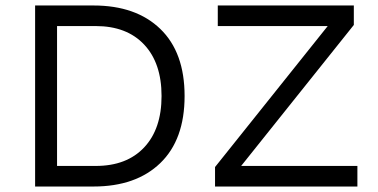

<svg xmlns="http://www.w3.org/2000/svg" viewBox="-20 -680 1378 700"><path d="M321 -660Q476 -660 564.5 -574.5Q653 -489 653 -330Q653 -171 564.5 -85.5Q476 0 321 0H108V-660ZM329 -75Q442 -75 505.5 -142.5Q569 -210 569 -330Q569 -450 505.5 -517.5Q442 -585 329 -585H188V-75ZM836 -46 822 -75H1283V0H764V-71L1198 -614L1212 -585H774V-660H1270V-589Z"/></svg>

Font: Work Sans
Style: Regular
Weight: 400
Designer: Wei Huang
Foundry: Wei Huang
Version: Version 2.006; ttfautohint (v1.8.1.43-b0c9)